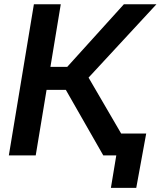

<svg xmlns="http://www.w3.org/2000/svg" viewBox="-20 -748 773 924"><path d="M22.5 0 143.1 -727.5H272.5L222.7 -426.3H303.7L576.2 -727.5H732.9L406.2 -374.5L624.5 0H477.1L296.9 -315.4H204.1L151.9 0ZM513.7 156.2 539.6 0H499L516.6 -105.5H683.6L635.7 156.2Z"/></svg>

Font: Inter 24pt SemiBold
Style: Italic
Weight: 600
Italic angle: -9.3988°
Designer: Rasmus Andersson
Foundry: rsms
Version: Version 4.001;git-66647c0bb